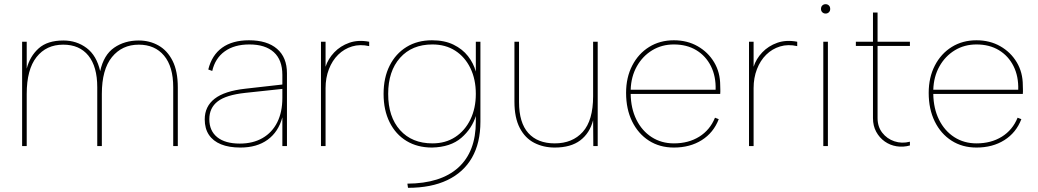

<svg xmlns="http://www.w3.org/2000/svg" viewBox="-20 -700 4973 920"><path d="M86 -500H108V-371Q123 -430 165 -468Q207 -506 284 -506Q347 -506 395 -470Q443 -434 460 -359Q477 -437 527 -471.5Q577 -506 645 -506Q697 -506 739.5 -482Q782 -458 807 -408.5Q832 -359 832 -281V0H810V-282Q810 -381 766 -433.5Q722 -486 645 -486Q565 -486 516.5 -426.5Q468 -367 468 -250V0H446V-282Q446 -381 403.5 -433.5Q361 -486 283 -486Q202 -486 155 -426.5Q108 -367 108 -250V0H86Z M1333 0V-138Q1314 -68 1262.5 -30.5Q1211 7 1132 7Q1077 7 1039 -8.5Q1001 -24 981 -54Q961 -84 961 -128Q961 -190 1008.5 -227Q1056 -264 1156 -275L1333 -295V-341Q1333 -413 1292 -450Q1251 -487 1175 -487Q1103 -487 1057 -454Q1011 -421 997 -360L978 -367Q995 -436 1044.5 -471.5Q1094 -507 1173 -507Q1260 -507 1307.5 -466Q1355 -425 1355 -349V0ZM1333 -274 1155 -255Q1063 -245 1023 -214Q983 -183 983 -129Q983 -73 1021 -42.5Q1059 -12 1129 -12Q1192 -12 1238 -38.5Q1284 -65 1308.5 -114Q1333 -163 1333 -231Z M1518 -500H1540V-380Q1552 -418 1581.5 -449Q1611 -480 1653.5 -495Q1696 -510 1749 -500V-479Q1705 -489 1667 -477.5Q1629 -466 1600.5 -438Q1572 -410 1556 -368.5Q1540 -327 1540 -278V0H1518Z M2260 -500H2282V-117Q2282 -15 2241.5 55.5Q2201 126 2123.5 163Q2046 200 1935 200L1932 180Q2092 179 2176 103Q2260 27 2260 -117V-147H2261Q2242 -84 2190.5 -39.5Q2139 5 2050 7Q1980 7 1928 -24.5Q1876 -56 1847 -114Q1818 -172 1818 -250Q1818 -328 1847 -385.5Q1876 -443 1928 -475Q1980 -507 2050 -507Q2110 -507 2153 -486Q2196 -465 2222.5 -431Q2249 -397 2260 -357ZM1840 -250Q1840 -140 1897 -76.5Q1954 -13 2052 -13Q2115 -13 2161.5 -43.5Q2208 -74 2234 -127.5Q2260 -181 2260 -250Q2260 -320 2234 -373.5Q2208 -427 2161.5 -457Q2115 -487 2052 -487Q1954 -487 1897 -423Q1840 -359 1840 -250Z M2844 0H2823L2822 -124Q2806 -62 2760.5 -27.5Q2715 7 2638 7Q2584 7 2540 -15.5Q2496 -38 2470.5 -87Q2445 -136 2445 -213V-500H2467V-211Q2467 -112 2511.5 -62.5Q2556 -13 2638 -13Q2723 -13 2772.5 -68Q2822 -123 2822 -239V-500H2844Z M3209 7Q3141 7 3089.5 -26Q3038 -59 3009 -118Q2980 -177 2980 -255Q2980 -329 3009.5 -386Q3039 -443 3090.5 -475Q3142 -507 3209 -507Q3273 -507 3323 -478.5Q3373 -450 3402 -401.5Q3431 -353 3431 -291Q3431 -284 3431.5 -273Q3432 -262 3431 -250H3002Q3003 -180 3029.5 -126.5Q3056 -73 3102.5 -43Q3149 -13 3209 -13Q3279 -13 3330.5 -45Q3382 -77 3406 -136L3424 -129Q3399 -64 3342.5 -28.5Q3286 7 3209 7ZM3409 -270Q3411 -334 3386.5 -383Q3362 -432 3316.5 -459.5Q3271 -487 3209 -487Q3151 -487 3105 -459Q3059 -431 3031.5 -382Q3004 -333 3002 -270Z M3569 -500H3591V-380Q3603 -418 3632.5 -449Q3662 -480 3704.5 -495Q3747 -510 3800 -500V-479Q3756 -489 3718 -477.5Q3680 -466 3651.5 -438Q3623 -410 3607 -368.5Q3591 -327 3591 -278V0H3569Z M3925 -500H3947V0H3925ZM3936 -635Q3927 -635 3920.5 -641Q3914 -647 3914 -657Q3914 -668 3920.5 -674Q3927 -680 3936 -680Q3945 -680 3951.5 -674Q3958 -668 3958 -657Q3958 -647 3951.5 -641Q3945 -635 3936 -635Z M4163 -500V-640H4185V-500H4340V-480H4185V-134Q4185 -93 4207.5 -64Q4230 -35 4265.5 -23Q4301 -11 4340 -21V-3Q4308 6 4276.5 1Q4245 -4 4219.5 -22Q4194 -40 4178.5 -68.5Q4163 -97 4163 -134V-480H4081V-500Z M4659 7Q4591 7 4539.5 -26Q4488 -59 4459 -118Q4430 -177 4430 -255Q4430 -329 4459.5 -386Q4489 -443 4540.5 -475Q4592 -507 4659 -507Q4723 -507 4773 -478.5Q4823 -450 4852 -401.5Q4881 -353 4881 -291Q4881 -284 4881.5 -273Q4882 -262 4881 -250H4452Q4453 -180 4479.5 -126.5Q4506 -73 4552.5 -43Q4599 -13 4659 -13Q4729 -13 4780.5 -45Q4832 -77 4856 -136L4874 -129Q4849 -64 4792.5 -28.5Q4736 7 4659 7ZM4859 -270Q4861 -334 4836.5 -383Q4812 -432 4766.5 -459.5Q4721 -487 4659 -487Q4601 -487 4555 -459Q4509 -431 4481.5 -382Q4454 -333 4452 -270Z"/></svg>

Font: Albert Sans Thin
Style: Regular
Weight: 250
Designer: Andreas Rasmussen
Foundry: a.Foundry
Version: Version 1.025